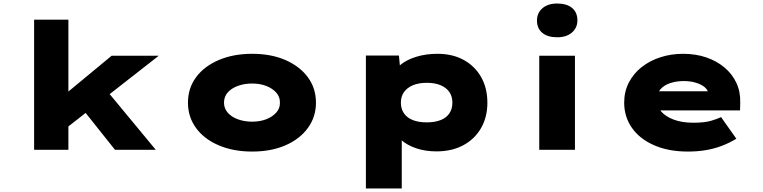

<svg xmlns="http://www.w3.org/2000/svg" viewBox="-20 -852 4338 1092"><path d="M360 -126 273 -252 615 -535H883ZM174 0V-740H369V0ZM634 0 396 -299 534 -401 866 0Z M1414 10Q1307 10 1224 -25.5Q1141 -61 1095 -124Q1049 -187 1049 -268Q1049 -350 1095 -412.5Q1141 -475 1224 -510.5Q1307 -546 1414 -546Q1522 -546 1603.5 -510.5Q1685 -475 1731 -412.5Q1777 -350 1777 -268Q1777 -187 1731 -124Q1685 -61 1603.5 -25.5Q1522 10 1414 10ZM1414 -160Q1458 -160 1493.5 -173.5Q1529 -187 1551 -211.5Q1573 -236 1572 -268Q1573 -301 1551 -325.5Q1529 -350 1493.5 -363.5Q1458 -377 1414 -377Q1370 -377 1333 -363.5Q1296 -350 1275 -326Q1254 -302 1254 -268Q1254 -236 1275 -211.5Q1296 -187 1333 -173.5Q1370 -160 1414 -160Z M2061 220V-536H2249L2260 -417L2219 -426Q2227 -459 2261 -486Q2295 -513 2349 -529.5Q2403 -546 2468 -546Q2554 -546 2617.5 -511Q2681 -476 2716.5 -413.5Q2752 -351 2752 -268Q2752 -186 2716 -123.5Q2680 -61 2615 -26Q2550 9 2463 9Q2399 9 2347.5 -8.5Q2296 -26 2263 -55Q2230 -84 2220 -117L2265 -131V220ZM2407 -156Q2453 -156 2486 -169Q2519 -182 2536 -207.5Q2553 -233 2553 -268Q2553 -304 2535.5 -329Q2518 -354 2485.5 -367.5Q2453 -381 2408 -381Q2361 -381 2328 -367Q2295 -353 2277.5 -328Q2260 -303 2260 -268Q2260 -233 2277.5 -207.5Q2295 -182 2328 -169Q2361 -156 2407 -156Z M3047 0V-535H3250V0ZM3149 -640Q3095 -640 3064.5 -665Q3034 -690 3034 -736Q3034 -778 3065 -805Q3096 -832 3149 -832Q3203 -832 3233.5 -807Q3264 -782 3264 -736Q3264 -694 3233 -667Q3202 -640 3149 -640Z M3893 10Q3782 10 3700 -26Q3618 -62 3574 -125Q3530 -188 3530 -268Q3530 -331 3556.5 -382.5Q3583 -434 3629.5 -470.5Q3676 -507 3736.5 -526.5Q3797 -546 3865 -546Q3936 -546 3995.5 -526Q4055 -506 4099.5 -469Q4144 -432 4168 -381Q4192 -330 4190 -268L4189 -224H3658L3635 -333H4028L4009 -301V-319Q4007 -340 3988 -356Q3969 -372 3938 -381.5Q3907 -391 3869 -391Q3828 -391 3792.5 -379.5Q3757 -368 3736 -344Q3715 -320 3715 -284Q3715 -248 3739.5 -219Q3764 -190 3811 -172Q3858 -154 3924 -154Q3988 -154 4026 -165.5Q4064 -177 4081 -186L4168 -63Q4127 -38 4082.5 -21.5Q4038 -5 3991 2.5Q3944 10 3893 10Z"/></svg>

Font: Lexend Tera Black
Style: Regular
Weight: 900
Version: Version 1.007